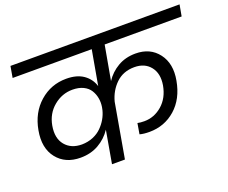

<svg xmlns="http://www.w3.org/2000/svg" viewBox="-119 -929 1325 1118"><g transform="rotate(-20 543.0 -370.0)"><path d="M397.9 0 433.1 -201.2Q401.9 -154.3 352.8 -126.2Q303.7 -98.1 240.2 -98.1Q146 -98.1 95 -162.6Q43.9 -227.1 63 -332Q81.5 -435.5 151.9 -497.3Q222.2 -559.1 316.9 -559.1Q382.3 -559.1 422.9 -530.8Q463.4 -502.4 478 -455.1L516.1 -669.9H25.9L38.1 -740.2H1085.9L1073.2 -669.9H596.2L558.1 -457Q588.4 -503.4 636.2 -531.2Q684.1 -559.1 746.1 -559.1Q836.9 -559.1 886.2 -494.1Q935.5 -429.2 917 -329.1Q897.9 -222.2 829.6 -162.1Q761.2 -102.1 668 -102.1Q631.8 -102.1 607.9 -108.9L619.1 -174.8Q635.3 -170.9 661.1 -170.9Q723.1 -170.9 772 -213.6Q820.8 -256.3 834 -330.1Q845.7 -400.4 811.3 -443.6Q776.9 -486.8 712.9 -486.8Q643.6 -486.8 598.6 -443.6Q553.7 -400.4 537.1 -336.9L478 0ZM273.9 -168Q311 -168.5 342.8 -181.6Q374.5 -194.8 396.2 -216.6Q418 -238.3 432.1 -262.9Q446.3 -287.6 453.1 -314L457 -333Q461.4 -361.8 456.5 -388.2Q451.7 -414.6 437.5 -437.3Q423.3 -460 395.5 -473.4Q367.7 -486.8 329.1 -486.8Q264.2 -486.8 212.4 -443.8Q160.6 -400.9 147.9 -330.1Q134.8 -255.4 170.9 -211.7Q207 -168 273.9 -168Z"/></g></svg>

Font: Poppins
Style: Italic
Weight: 400
Italic angle: -10°
Designer: Ninad Kale (Devanagari), Jonny Pinhorn (Latin)
Foundry: Indian Type Foundry
Version: Version 3.200;PS 1.000;hotconv 16.6.54;makeotf.lib2.5.65590